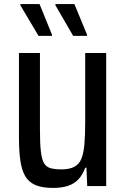

<svg xmlns="http://www.w3.org/2000/svg" viewBox="-20 -839 618 942"><path d="M240 83Q186 83 153 68.5Q120 54 103 24Q86 -6 79.5 -53Q73 -100 73 -164V-579H176V-200Q176 -135 180.5 -96Q185 -57 196 -38.5Q207 -20 227.5 -14Q248 -8 282 -8Q321 -8 344.5 -20.5Q368 -33 379 -59.5Q390 -86 394 -130.5Q398 -175 398 -238V-579H501V74H408L404 -16H398Q386 18 365 40.5Q344 63 313 73Q282 83 240 83ZM407 -663H339L252 -813V-819H345L407 -669ZM235 -663H169L80 -813V-819H174L235 -669Z"/></svg>

Font: Farlight84_Sys_V01
Style: Regular
Weight: 400
Designer: Ryoko NISHIZUKA  (kana, bopomofo & ideographs); Paul D. Hunt (Latin, Greek & Cyrillic); Sandoll Communications , Soo-you
Foundry: Adobe
Version: Version 2.004;October 29, 2024;FontCreator 14.0.0.2814 64-bi